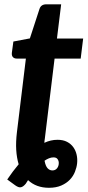

<svg xmlns="http://www.w3.org/2000/svg" viewBox="-20 -690 406 890"><path d="M66.5 71.5Q57.5 41.5 55.2 4.8Q53 -32 58.5 -77.5L100 -418.5H57Q46.5 -418.5 40 -425.2Q33.5 -432 35 -445.5L42 -497.5L118.5 -512L163 -648.5Q170 -670 194.5 -670H263.5L244 -511.5H365.5L354 -418.5H233L188 -49Q187 -43.5 186.5 -38.5Q186 -33.5 185.5 -28Q200.5 -35 215.5 -38.5Q230.5 -42 246.5 -42Q272.5 -42 290.8 -32.5Q309 -23 320 -7.5Q331 8 335.2 27.2Q339.5 46.5 337.5 66.5Q335.5 86 327.5 106.2Q319.5 126.5 303.8 143Q288 159.5 264 170Q240 180.5 207 180.5Q148 180.5 110 145L99.5 161.5Q88 175.5 77.2 178Q66.5 180.5 50.5 169L13.5 142Q26.5 123 39.5 105.5Q52.5 88 66.5 71.5ZM228 39.5Q217.5 39.5 207 43.8Q196.5 48 186.5 55Q191 79.5 200.5 89.8Q210 100 223 100Q236.5 100 244.5 90Q252.5 80 252.5 65.5Q252.5 55.5 246.8 47.5Q241 39.5 228 39.5Z"/></svg>

Font: Lato Heavy
Style: Italic
Weight: 800
Italic angle: -7°
Designer: Lukasz Dziedzic
Foundry: tyPoland Lukasz Dziedzic
Version: Version 2.007; 2014-02-27